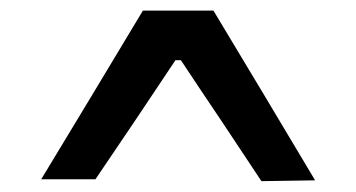

<svg xmlns="http://www.w3.org/2000/svg" viewBox="-20 -706 657 354"><path d="M462 -372Q425 -428 388 -483.5Q350.5 -539 313.5 -595H303.5Q267 -540 230 -485Q192.5 -430 156 -375.5H56Q103 -453.5 150 -531Q196.5 -608.5 243.5 -686.5H373.5Q420.5 -608.5 467.5 -530Q514.5 -451.5 561 -373.5Z"/></svg>

Font: Heraclito Medium
Style: Regular
Weight: 500
Designer: Kostas Bartsokas (font) & Cristiano Sobral (main changes)
Foundry: Kostas Bartsokas (font) & Cristiano Sobral (main changes)
Version: Version 1.00;July 8, 2020;FontCreator 13.0.0.2655 64-bit